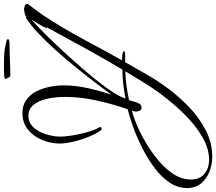

<svg xmlns="http://www.w3.org/2000/svg" viewBox="-251 -682 1089 967"><g transform="rotate(-90 293.5 -198.5)"><path d="M-13 326Q-51 326 -87 312Q-123 298 -146.5 270Q-170 242 -170 199Q-170 151 -141.5 109.5Q-113 68 -67 34Q-21 0 32.5 -27Q86 -54 137.5 -72.5Q189 -91 227 -100Q253 -176 271 -257Q289 -338 289 -419Q289 -441 285.5 -471.5Q282 -502 272 -531.5Q262 -561 243 -580.5Q224 -600 194 -600Q166 -600 146 -584Q126 -568 113.5 -542.5Q101 -517 95 -490Q89 -463 89 -440Q89 -422 92.5 -395Q96 -368 102.5 -339Q109 -310 117 -285Q125 -260 135 -245Q137 -241 137 -239Q137 -231 128 -231Q125 -231 122 -234Q104 -257 88.5 -295Q73 -333 63.5 -373.5Q54 -414 54 -442Q54 -486 71.5 -529.5Q89 -573 123.5 -601.5Q158 -630 207 -630Q247 -630 274 -610.5Q301 -591 317 -559.5Q333 -528 340 -492Q347 -456 347 -423Q347 -362 333 -300Q319 -238 300 -181Q324 -215 360 -262Q396 -309 438 -361Q480 -413 524.5 -462.5Q569 -512 610.5 -551Q652 -590 685 -611L689 -612Q692 -612 694 -610Q695 -615 709.5 -618.5Q724 -622 728 -622Q734 -622 745.5 -619Q757 -616 757 -607Q757 -603 756 -602Q742 -583 728.5 -565Q715 -547 701 -527Q638 -432 583.5 -330.5Q529 -229 473 -128H487Q492 -128 505.5 -126Q519 -124 519 -118Q519 -114 506.5 -113Q494 -112 480.5 -112.5Q467 -113 464 -113Q433 -58 401 -2.5Q369 53 331 104Q292 157 238.5 208.5Q185 260 121.5 293Q58 326 -13 326ZM281 -111Q317 -118 353.5 -122Q390 -126 427 -127Q482 -220 534.5 -315Q587 -410 638 -505Q637 -506 637 -509Q637 -516 646 -531.5Q655 -547 665 -563Q675 -579 679 -585Q651 -561 608.5 -518.5Q566 -476 518 -424Q470 -372 424 -318.5Q378 -265 343 -218Q308 -171 293 -140Q289 -133 286.5 -125.5Q284 -118 281 -111ZM-28 310Q21 310 68.5 286Q116 262 159.5 224.5Q203 187 239.5 145.5Q276 104 302 69Q334 26 362 -20Q390 -66 418 -112Q381 -111 345 -106Q309 -101 273 -93Q270 -88 266.5 -72.5Q263 -57 256 -43.5Q249 -30 234 -30Q224 -30 219.5 -39.5Q215 -49 215 -57Q215 -67 220 -79Q172 -66 126 -44Q90 -28 47 -1.5Q4 25 -36 59Q-76 93 -101.5 133.5Q-127 174 -127 219Q-127 263 -98.5 286.5Q-70 310 -28 310ZM395 -691Q391 -691 385.5 -701.5Q380 -712 380 -716L381 -719Q389 -722 402.5 -722.5Q416 -723 430 -723H462Q508 -723 533 -718.5Q558 -714 564 -712Q580 -708 580 -703Q580 -699 573 -697Q566 -695 555 -695Q518 -695 475.5 -693Q433 -691 395 -691Z"/></g></svg>

Font: Bonheur Royale
Style: Regular
Weight: 400
Designer: Robert E. Leuschke
Foundry: Robert E. Leuschke
Version: Version 1.010; ttfautohint (v1.8.3)